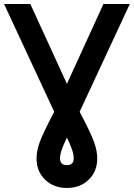

<svg xmlns="http://www.w3.org/2000/svg" viewBox="-25 -720 662 950"><path d="M155.8 64Q155.8 26.4 171.6 -17.1Q187.5 -60.5 243.2 -167L-4.9 -700.2H125L306.2 -305.2L486.8 -700.2H617.2L369.1 -167Q424.8 -61 440.4 -17.3Q456.1 26.4 456.1 64Q456.1 127.9 414.1 168.9Q372.1 210 306.2 210Q240.2 210 198 168.9Q155.8 127.9 155.8 64ZM272 63Q272 97.2 306.2 97.2Q339.8 97.2 339.8 63Q339.8 28.3 306.2 -39.1Q272 29.3 272 63Z"/></svg>

Font: Cakra Normal
Style: Regular
Weight: 400
Designer: Lucia Kollert, Vojtech Kollert
Foundry: OoM Type
Version: Version 1.000;Glyphs 3.1.1 (3148)